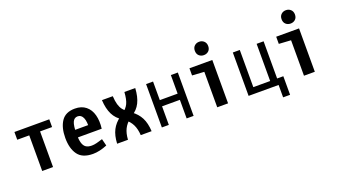

<svg xmlns="http://www.w3.org/2000/svg" viewBox="-65 -1169 3191 1820"><g transform="rotate(-20 1531.0 -259.0)"><path d="M273.4 -359.4V0H164.1V-359.4H43V-437.5H394.5V-359.4Z M656.2 -450.2Q722.7 -450.2 765.6 -415.5Q808.6 -380.9 824.7 -320.3Q840.8 -259.8 831.1 -183.6H537.1V-259.8H759.8L720.7 -218.8Q726.6 -294.9 709.5 -333.5Q692.4 -372.1 656.2 -372.1Q621.1 -372.1 605.5 -336.9Q589.8 -301.8 589.8 -218.8Q589.8 -161.1 599.6 -127.9Q609.4 -94.7 630.9 -80.1Q652.3 -65.4 689.5 -65.4Q711.9 -65.4 739.7 -72.3Q767.6 -79.1 799.8 -89.8L817.4 -19.5Q739.3 12.7 673.8 12.7Q567.4 12.7 522 -49.8Q476.6 -112.3 476.6 -218.8Q476.6 -323.2 519 -386.7Q561.5 -450.2 656.2 -450.2Z M1029.3 0H919.9Q923.8 -82 952.1 -136.7Q980.5 -191.4 1034.2 -229.5L1065.4 -252Q1109.4 -283.2 1128.4 -322.8Q1147.5 -362.3 1152.3 -437.5H1261.7Q1256.8 -349.6 1228 -292Q1199.2 -234.4 1142.6 -201.2L1120.1 -184.6Q1076.2 -150.4 1054.7 -106.9Q1033.2 -63.5 1029.3 0ZM925.8 -437.5H1035.2Q1038.1 -385.7 1047.9 -352.5Q1057.6 -319.3 1075.2 -296.4Q1092.8 -273.4 1122.1 -252L1153.3 -229.5Q1207 -191.4 1235.4 -136.7Q1263.7 -82 1267.6 0H1158.2Q1154.3 -63.5 1132.8 -106.9Q1111.3 -150.4 1067.4 -184.6L1044.9 -201.2Q988.3 -234.4 959.5 -292Q930.7 -349.6 925.8 -437.5Z M1621.1 0V-187.5H1441.4V0H1371.1V-437.5H1441.4V-250H1621.1V-437.5H1691.4V0Z M1929.7 -357.7 1808.6 -365.2V-437.5H2039.1V0H1929.7ZM1980.3 -642.6Q2008.8 -642.6 2028.3 -624.3Q2047.9 -606 2047.9 -575.2Q2047.9 -543.2 2028.5 -525.5Q2009.1 -507.8 1980.6 -507.8Q1952.1 -507.8 1932.6 -525.6Q1913.1 -543.4 1913.1 -575.5Q1913.1 -606.4 1932.5 -624.5Q1951.8 -642.6 1980.3 -642.6Z M2619.1 -62.5V125H2548.8V0H2246.1V-437.5H2316.4V-62.5H2486.3V-437.5H2556.6V-62.5Z M2804.7 -357.7 2683.6 -365.2V-437.5H2914.1V0H2804.7ZM2855.3 -642.6Q2883.8 -642.6 2903.3 -624.3Q2922.9 -606 2922.9 -575.2Q2922.9 -543.2 2903.5 -525.5Q2884.1 -507.8 2855.6 -507.8Q2827.1 -507.8 2807.6 -525.6Q2788.1 -543.4 2788.1 -575.5Q2788.1 -606.4 2807.5 -624.5Q2826.8 -642.6 2855.3 -642.6Z"/></g></svg>

Font: Sudo Var
Style: Regular
Weight: 400
Monospace: yes
Designer: Jens Kutilek
Foundry: Jens Kutilek
Version: Version 0.065;FEAKit 1.0